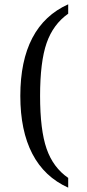

<svg xmlns="http://www.w3.org/2000/svg" viewBox="-20 -714 397 877"><path d="M291.5 143.1Q182.6 94.2 127.7 -11.5Q72.8 -117.2 72.8 -275.9Q72.8 -435.5 127.7 -540.5Q182.6 -645.5 291.5 -694.3V-651.4Q222.7 -603 192.9 -517.3Q163.1 -431.6 163.1 -275.9Q163.1 -120.1 192.9 -34.4Q222.7 51.3 291.5 98.6Z"/></svg>

Font: KhunPaOh
Style: Regular
Weight: 400
Designer: Khon Soe Zaw Thu
Version: Version 1.00 July 11, 2016, initial release